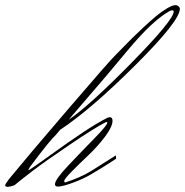

<svg xmlns="http://www.w3.org/2000/svg" viewBox="-93 -721 717 744"><path d="M318 -426 173 -257Q252 -310 416 -477Q580 -644 580 -676Q580 -681 574 -681Q570 -681 564 -678Q499 -642 406 -531Q402 -527 364.5 -481.5Q327 -436 318 -426ZM604 -687Q604 -640 430.5 -467.5Q257 -295 140 -218L124 -199Q99 -176 23 -74Q17 -64 17 -63Q17 -62 18 -62Q20 -62 21 -63Q40 -75 105 -122Q170 -169 227 -207Q284 -245 324 -265Q330 -267 332 -267Q343 -267 343 -253Q343 -230 314 -191.5Q285 -153 249.5 -119.5Q214 -86 185 -56.5Q156 -27 156 -20Q156 -14 160 -14Q216 -32 258 -57L356 -119L357 -106Q312 -76 264 -48Q233 -29 191 -13.5Q149 2 132 2Q120 2 120 -7Q120 -25 171 -79Q222 -133 272.5 -184.5Q323 -236 323 -246Q323 -248 320 -248Q317 -248 316 -247Q276 -227 180.5 -162.5Q85 -98 35 -60Q-26 -13 -31 -8Q-38 0 -63 3Q-73 3 -73 -3Q-73 -7 -59 -26Q13 -114 173 -300.5Q333 -487 354 -507Q357 -510 379.5 -533Q402 -556 419.5 -573.5Q437 -591 464.5 -616.5Q492 -642 512.5 -659Q533 -676 554 -688.5Q575 -701 587 -701Q594 -701 599 -696.5Q604 -692 604 -687Z"/></svg>

Font: Herr Von Muellerhoff
Style: Regular
Weight: 400
Designer: Alejandro Paul
Foundry: Alejandro Paul
Version: Version 1.000